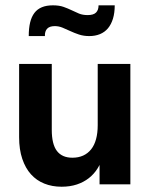

<svg xmlns="http://www.w3.org/2000/svg" viewBox="-20 -699 574 728"><path d="M213.5 9Q245.7 9 271.5 0.4Q297.2 -8.2 316.9 -23.6Q336.5 -39 349.7 -60Q363 -81 369.7 -105L357.5 -128V0H474.3V-456.5H350.5V-224.5Q350.5 -194.5 344.2 -171.5Q338 -148.5 325.6 -132.9Q313.2 -117.3 295.3 -109.1Q277.3 -101 254.5 -101Q215.5 -101 195.9 -126.5Q176.3 -152 176.3 -207V-456.5H52.5V-179Q52.5 -132 64.5 -96.6Q76.5 -61.2 97.5 -38Q118.5 -14.7 148 -2.9Q177.5 9 213.5 9ZM318.5 -562.2Q341 -562.2 359 -569.6Q377 -577 389.3 -591.6Q401.5 -606.2 408.3 -628.1Q415 -650 415 -678.8H353.7Q353.7 -661 344.1 -651.4Q334.5 -641.8 312.3 -641.8Q293.5 -641.8 279.4 -647.6Q265.3 -653.5 251.4 -660.3Q237.5 -667 220.9 -672.9Q204.3 -678.8 180.5 -678.8Q156.2 -678.8 138.9 -671.6Q121.5 -664.5 110.5 -650Q99.5 -635.5 94.2 -613.6Q89 -591.7 89 -562.2H150.3Q149.5 -580 158.6 -590Q167.8 -600 187.8 -600Q202.8 -600 217.1 -594.1Q231.5 -588.2 246.6 -581.1Q261.8 -574 279.4 -568.1Q297 -562.2 318.5 -562.2Z"/></svg>

Font: Tilda Sans VF
Style: Regular
Weight: 400
Designer: ParaType Ltd
Foundry: ParaType Ltd
Version: Version 1.010